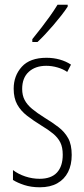

<svg xmlns="http://www.w3.org/2000/svg" viewBox="-20 -784 357 814"><path d="M284 -127Q284 -85 268.5 -54.5Q253 -24 223 -7Q193 10 149 10Q112 10 83 0.5Q54 -9 35 -21V-63Q57 -46 87 -36Q117 -26 148 -26Q197 -26 221.5 -52.5Q246 -79 246 -128Q246 -160 235.5 -180.5Q225 -201 205 -217.5Q185 -234 155 -252Q121 -273 94.5 -293.5Q68 -314 53 -341Q38 -368 38 -408Q38 -463 72.5 -501Q107 -539 177 -539Q207 -539 233.5 -531.5Q260 -524 281 -510L265 -479Q248 -491 224 -498Q200 -505 176 -505Q130 -505 102 -479.5Q74 -454 74 -407Q74 -380 84.5 -360Q95 -340 116 -322.5Q137 -305 169 -285Q202 -265 228 -245Q254 -225 269 -198Q284 -171 284 -127ZM267 -756Q256 -739 240 -718.5Q224 -698 206 -677Q188 -656 171 -638Q154 -620 139 -606H117V-618Q139 -645 157 -668.5Q175 -692 191.5 -715Q208 -738 224 -764H267Z"/></svg>

Font: Noto Sans Khmer ExtraCondensed ExtraLight
Style: Regular
Weight: 250
Width: 2
Designer: Danh Hong and the Monotype Design Team
Foundry: Monotype Imaging Inc.
Version: Version 2.004